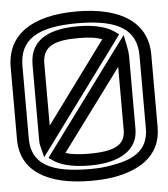

<svg xmlns="http://www.w3.org/2000/svg" viewBox="-52 -731 710 812"><g transform="rotate(-5 303.0 -324.5)"><path d="M602 -474C602 -611 492 -684 302 -684C112 -684 5 -610 5 -473V-166C5 -35 113 35 302 35C336 35 369 33 399 28C498 11 602 -38 602 -166V-474ZM552 -474V-166C552 -69 483 -37 390 -22C363 -17 334 -15 302 -15C128 -15 55 -62 55 -166V-473C55 -584 128 -634 302 -634C477 -634 552 -584 552 -474ZM303 -571C345 -571 377 -567 401 -557L148 -213V-476C148 -555 208 -571 303 -571ZM303 -621C201 -621 98 -594 98 -476V-167C98 -153 98 -141 100 -134L113 -82L145 -125L459 -551L474 -572L453 -587C419 -609 367 -621 303 -621ZM458 -167C458 -106 416 -80 304 -80C260 -80 228 -84 204 -92L458 -435V-167ZM508 -167V-476C508 -488 506 -501 504 -512L493 -567L459 -522L146 -98L131 -77L153 -62C186 -41 238 -30 304 -30C430 -30 508 -78 508 -167Z"/></g></svg>

Font: Gamestation DisplayOutline
Style: Regular
Weight: 400
Designer: Jonas Hecksher
Foundry: Jonas Hecksher, Playtypeª, e-types AS
Version: Version 1.003